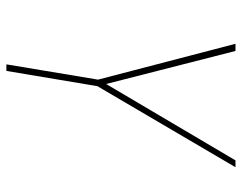

<svg xmlns="http://www.w3.org/2000/svg" viewBox="-100 -470 775 616"><g transform="rotate(90 288.0 -162.5)"><path d="M187 205H208L257 -87L517 -530H495L250 -115L144 -530H121L236 -89Z"/></g></svg>

Font: Iosevka Sparkle Thin
Style: Italic
Weight: 100
Italic angle: -9°
Designer: Belleve Invis
Foundry: Belleve Invis
Version: Version 4.5.0; ttfautohint (v1.8.3)